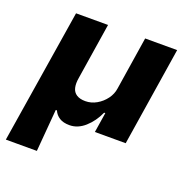

<svg xmlns="http://www.w3.org/2000/svg" viewBox="-122 -621 907 919"><g transform="rotate(20 331.0 -161.5)"><path d="M3 180 112 -503H275L230 -216Q225 -187 230 -166Q235 -145 252 -134Q269 -123 297 -123Q327 -123 354 -138.5Q381 -154 399.5 -179Q418 -204 422 -234L464 -503H627L548 0H391L407 -102H401Q379 -53 343 -21Q307 11 265 11Q233 11 213.5 -1.5Q194 -14 185 -35H179L161 180Z"/></g></svg>

Font: Nunito Sans 7pt ExtraBold
Style: Italic
Weight: 800
Italic angle: -9°
Designer: Vernon Adams
Foundry: Vernon Adams
Version: Version 3.101;gftools[0.9.27]